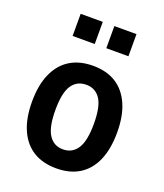

<svg xmlns="http://www.w3.org/2000/svg" viewBox="-134 -805 775 905"><g transform="rotate(20 253.5 -352.0)"><path d="M254 10Q186 10 138.5 -19.5Q91 -49 65.5 -106.5Q40 -164 40 -247Q40 -330 65.5 -387.5Q91 -445 138.5 -474.5Q186 -504 254 -504Q322 -504 369 -474.5Q416 -445 441.5 -387.5Q467 -330 467 -247Q467 -164 442 -106.5Q417 -49 369.5 -19.5Q322 10 254 10ZM253 -85Q300 -85 325 -123.5Q350 -162 350 -248Q350 -334 325 -371.5Q300 -409 254 -409Q207 -409 182 -371.5Q157 -334 157 -248Q157 -162 182 -123.5Q207 -85 253 -85ZM283 -603V-714H394V-603ZM114 -603V-714H225V-603Z"/></g></svg>

Font: Nunito Sans 10pt Condensed
Style: Bold
Weight: 700
Width: 3
Designer: Vernon Adams
Foundry: Vernon Adams
Version: Version 3.101;gftools[0.9.27]